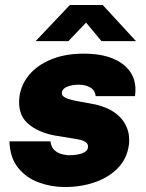

<svg xmlns="http://www.w3.org/2000/svg" viewBox="-20 -743 586 773"><path d="M240.5 10Q186.5 10 136 -8.5Q85.5 -27 52.8 -67.5Q20 -108 18 -174H183Q186 -149 200.8 -137Q215.5 -125 232.2 -121.5Q249 -118 257.5 -118Q290 -118 311 -125.8Q332 -133.5 334 -149Q336.5 -163.5 323.8 -171.8Q311 -180 277 -185L202.5 -197Q130 -210.5 89.8 -248Q49.5 -285.5 58.5 -355Q65 -403 97.8 -442Q130.5 -481 186.2 -504Q242 -527 317.5 -527Q423.5 -527 479.2 -481Q535 -435 523.5 -356H365Q363 -379.5 343.5 -390.8Q324 -402 297.5 -402Q270.5 -402 250.8 -394Q231 -386 229 -371Q227 -357.5 243.8 -349.2Q260.5 -341 301 -334L366 -322Q414 -310 442 -289.5Q470 -269 483 -245.2Q496 -221.5 498.8 -198.8Q501.5 -176 499 -160Q491.5 -104.5 455 -66.8Q418.5 -29 362.5 -9.5Q306.5 10 240.5 10ZM123.5 -577.5 261.5 -723H393.5L527.5 -577.5H388.5L326.5 -652L255.5 -577.5Z"/></svg>

Font: Public Sans Thin Black
Style: Italic
Weight: 900
Italic angle: -8°
Version: Version 2.001